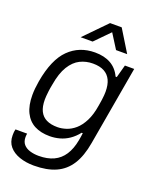

<svg xmlns="http://www.w3.org/2000/svg" viewBox="-164 -814 868 1086"><g transform="rotate(20 270.0 -270.5)"><path d="M176 182Q128 182 89 168.5Q50 155 27.5 128.5Q5 102 5 62Q5 56 5.5 46.5Q6 37 9 25H79Q78 31 77.5 36Q77 41 77 46Q77 73 91 89.5Q105 106 129.5 113.5Q154 121 183 121Q235 121 272.5 103.5Q310 86 333.5 50Q357 14 367 -40Q369 -52 371 -63.5Q373 -75 374 -85H367Q345 -57 318.5 -39Q292 -21 262.5 -13Q233 -5 203 -5Q149 -5 111 -25Q73 -45 52.5 -86.5Q32 -128 32 -191Q32 -210 34 -230.5Q36 -251 40 -275Q64 -414 127 -476Q190 -538 284 -538Q340 -538 379 -516Q418 -494 439 -449H446L467 -526H523L440 -50Q426 32 393.5 83Q361 134 307.5 158Q254 182 176 182ZM227 -68Q252 -68 279.5 -77Q307 -86 332 -107.5Q357 -129 376.5 -167Q396 -205 405 -262Q409 -284 411 -299.5Q413 -315 414 -327Q415 -339 415 -349Q415 -391 402 -418.5Q389 -446 362.5 -460.5Q336 -475 294 -475Q253 -475 217.5 -457.5Q182 -440 156 -398Q130 -356 118 -284Q113 -259 111 -241.5Q109 -224 108 -212.5Q107 -201 107 -191Q107 -148 120.5 -121Q134 -94 160.5 -81Q187 -68 227 -68ZM177 -591 306 -723H376L457 -591H390L320 -702H358L249 -591Z"/></g></svg>

Font: Archivo SemiBold Light
Style: Italic
Weight: 300
Italic angle: -10°
Version: Version 2.001